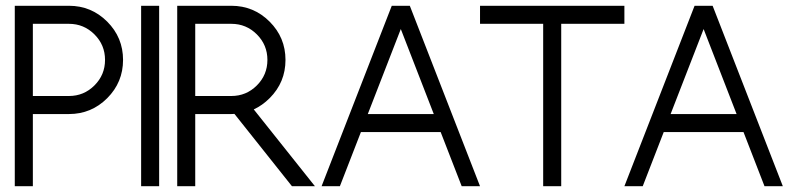

<svg xmlns="http://www.w3.org/2000/svg" viewBox="-20 -645 2763 665"><path d="M93.8 -562.5V-312.5H218.8Q270.5 -312.5 307.1 -349.1Q343.8 -385.7 343.8 -437.5Q343.8 -489.3 307.1 -525.9Q270.5 -562.5 218.8 -562.5ZM93.8 -250V0H31.2V-625H218.8Q296.4 -625 351.3 -570.1Q406.2 -515.1 406.2 -437.5Q406.2 -359.9 351.3 -304.9Q296.4 -250 218.8 -250Z M531.2 0H468.8V-625H531.2Z M781.2 -625Q858.9 -625 913.8 -570.1Q968.8 -515.1 968.8 -437.5Q968.8 -359.9 914.1 -305.2Q888.7 -279.8 858.9 -266.1L1070.8 0H991.2L792 -250.5L781.2 -250H656.2V0H593.8V-625ZM781.2 -562.5H656.2V-312.5H781.2Q833 -312.5 869.6 -349.1Q906.2 -385.7 906.2 -437.5Q906.2 -489.3 869.6 -525.9Q833 -562.5 781.2 -562.5Z M1506.3 -187.5H1230L1157.2 0H1093.8L1336.9 -625H1399.4L1642.6 0H1579.1ZM1253.9 -250H1482.4L1368.2 -544.4Z M1923.8 -562.5V0H1861.3V-562.5H1642.6V-625H2142.6V-562.5Z M2555.2 -187.5H2278.8L2206.1 0H2142.6L2385.7 -625H2448.2L2691.4 0H2627.9ZM2302.7 -250H2531.2L2417 -544.4Z"/></svg>

Font: Juliett
Style: Regular
Weight: 400
Designer: GGBotNet
Foundry: GGBotNet
Version: 0.60